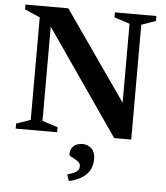

<svg xmlns="http://www.w3.org/2000/svg" viewBox="-61 -730 903 1043"><g transform="rotate(5 390.5 -208.5)"><path d="M118.5 -54.5V-613.5L35 -650V-676H269L641.5 -142L607.5 -108V-621.5L523 -649V-676H749V-649L671.5 -621.5V4.5H578.5L157.5 -604.5L182.5 -620.5V-54.5L267 -27.5V0H41V-27.5ZM342 223.5Q380.5 212 393.2 201.5Q406 191 406 174Q406 160 396.8 151.2Q387.5 142.5 375 136.5Q362.5 130.5 353.2 125.2Q344 120 344 114Q344 84.5 362 68Q380 51.5 410.5 51.5Q440.5 51.5 460.2 71.2Q480 91 480 128.5Q480 157 468.8 182.2Q457.5 207.5 430 227Q402.5 246.5 353.5 259Z"/></g></svg>

Font: Newsreader 16pt 16pt SemiBold
Style: Regular
Weight: 600
Version: Version 1.003